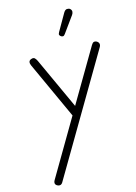

<svg xmlns="http://www.w3.org/2000/svg" viewBox="-181 -1393 1047 1483"><g transform="rotate(-15 342.5 -651.5)"><path d="M80 -9.5Q70.5 -16.5 69.5 -26.8Q68.5 -37 75.5 -49L339 -497L130 -953.5Q122.5 -970 125.2 -982.5Q128 -995 144 -1000.5Q162.5 -1007.5 172.5 -997.5Q182.5 -987.5 189 -973.5L377.5 -563L625 -983.5Q634.5 -999.5 644.2 -1002.8Q654 -1006 665.5 -1000.5Q681 -992 684.2 -979.2Q687.5 -966.5 678.5 -951.5L127.5 -16.5Q121.5 -6.5 113.2 -3.2Q105 0 96.5 -2Q88 -4 80 -9.5ZM412.5 -1110.5Q404.5 -1115.5 400.5 -1123Q396.5 -1130.5 405.5 -1146L482.5 -1280Q495 -1301.5 510.2 -1302.2Q525.5 -1303 534.5 -1295.5Q546 -1285 545.5 -1272.2Q545 -1259.5 536.5 -1247.5L444 -1119.5Q435 -1107 427.2 -1106.8Q419.5 -1106.5 412.5 -1110.5Z"/></g></svg>

Font: Edu NSW ACT Hand
Style: Regular
Weight: 400
Designer: Tina and Corey Anderson, Eben Sorkin, Mirko Velimirovic
Foundry: Sorkin Type Co.
Version: Version 2.000